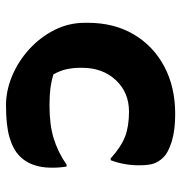

<svg xmlns="http://www.w3.org/2000/svg" viewBox="-2 -590 604 640"><g transform="rotate(90 300.0 -270.0)"><path d="M360 -552Q414 -552 451.5 -540.5Q489 -529 505 -512Q519 -498 525 -481Q531 -464 531 -431Q531 -382 514 -337H508Q469 -372 435 -385Q401 -398 352 -398Q288 -398 247 -354Q206 -310 206 -242V-234Q206 -213 210.5 -191Q215 -169 228 -146Q251 -139 275 -136Q299 -133 332 -133Q396 -133 441.5 -147Q487 -161 529 -190H535Q539 -170 539 -140Q539 -72 501 -34Q479 -12 439 0Q399 12 331 12Q282 12 233 -8.5Q184 -29 144 -65.5Q104 -102 80 -149.5Q56 -197 56 -251V-261Q56 -348 94.5 -413.5Q133 -479 201.5 -515.5Q270 -552 360 -552Z"/></g></svg>

Font: Recursive Mn Csl St XBd
Style: Regular
Weight: 800
Monospace: yes
Version: Version 1.079;hotconv 1.0.112;makeotfexe 2.5.65598; ttfautoh